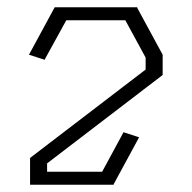

<svg xmlns="http://www.w3.org/2000/svg" viewBox="-20 -752 531 530"><path d="M357 -732H359V-730L429 -601V-545L110 -301V-278H262L321 -387L364 -373L294 -244V-242H293H110H63V-316L382 -560V-593L326 -696H163L103 -587L60 -601L131 -732H132Z"/></svg>

Font: Mixer
Style: Regular
Weight: 400
Version: Version 1.0